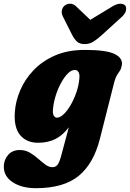

<svg xmlns="http://www.w3.org/2000/svg" viewBox="-65 -736 681 1006"><path d="M458.5 -9Q425.5 121.5 347 185.8Q268.5 250 123 250Q49.5 250 2.2 219.2Q-45 188.5 -45 137.5Q-45 101.5 -22.5 75.8Q0 50 38.5 50Q67.5 50 90.8 63.5Q114 77 134 94.8Q154 112.5 172.5 126.2Q191 140 210.5 140Q228.5 140 238.5 124.5Q248.5 109 259 67.5L295.5 -69Q263.5 -26.5 224.5 -7.2Q185.5 12 134.5 12Q74 12 40.2 -28.5Q6.5 -69 13 -152Q17 -206 40.8 -262.5Q64.5 -319 109.8 -367Q155 -415 222.2 -444.8Q289.5 -474.5 380 -474.5Q494 -474.5 537.2 -452.2Q580.5 -430 573 -393Q570 -375.5 563 -365.2Q556 -355 548.2 -342.8Q540.5 -330.5 534 -307ZM213.5 -172Q209.5 -143 216.2 -131.2Q223 -119.5 233.5 -119.5Q250 -119.5 269 -137.8Q288 -156 305.5 -186.2Q323 -216.5 335.5 -253Q348 -289.5 351 -326.5Q353 -346.5 346.5 -358Q340 -369.5 327 -369.5Q309 -369.5 290.5 -351Q272 -332.5 255.8 -303Q239.5 -273.5 228.2 -239Q217 -204.5 213.5 -172ZM471.5 -555Q446.5 -532 425.5 -518.5Q404.5 -505 378.5 -505Q352.5 -505 338.2 -518.2Q324 -531.5 312 -555L265 -648.5Q256 -666 259 -681.5Q262 -697 273.5 -706.5Q286.5 -716.5 302.8 -716.5Q319 -716.5 333.5 -703L408 -632L525 -703Q548 -716.5 565.5 -716.5Q583 -716.5 591.5 -706.5Q598 -697.5 595 -681Q592 -664.5 571.5 -646Z"/></svg>

Font: Fraunces 72pt S100 Black
Style: Italic
Weight: 900
Italic angle: -16°
Version: Version 1.000; ttfautohint (v1.8.3)